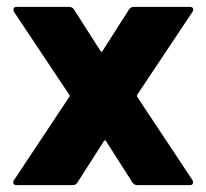

<svg xmlns="http://www.w3.org/2000/svg" viewBox="-20 -537 599 557"><path d="M21 -15 181 -256Q183 -259 181 -262L21 -502Q19 -506 19 -509Q19 -517 28 -517H181Q190 -517 195 -509L271 -390Q273 -387 275 -387Q277 -387 278 -390L354 -509Q359 -517 368 -517H531Q538 -517 540 -512.5Q542 -508 538 -502L378 -262Q377 -259 378 -256L538 -15Q540 -11 540 -8Q540 0 531 0H378Q369 0 364 -8L288 -127Q287 -130 285 -130Q283 -130 281 -127L205 -8Q200 0 191 0H28Q21 0 19 -4.5Q17 -9 21 -15Z"/></svg>

Font: Barlow GEO ExtraBold
Style: Regular
Weight: 800
Designer: Jeremy Tribby
Foundry: Tribby Type
Version: Version 1.408